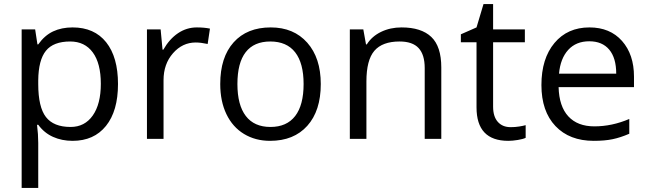

<svg xmlns="http://www.w3.org/2000/svg" viewBox="-20 -679 3173 939"><path d="M335 9.8Q282.7 9.8 239.5 -9.5Q196.3 -28.8 167 -68.8H161.1Q167 -22 167 20V240.2H85.9V-535.2H151.9L163.1 -461.9H167Q198.2 -505.9 239.7 -525.4Q281.2 -544.9 335 -544.9Q441.4 -544.9 499.3 -472.2Q557.1 -399.4 557.1 -268.1Q557.1 -136.2 498.3 -63.2Q439.5 9.8 335 9.8ZM323.2 -476.1Q241.2 -476.1 204.6 -430.7Q168 -385.3 167 -286.1V-268.1Q167 -155.3 204.6 -106.7Q242.2 -58.1 325.2 -58.1Q394.5 -58.1 433.8 -114.3Q473.1 -170.4 473.1 -269Q473.1 -369.1 433.8 -422.6Q394.5 -476.1 323.2 -476.1Z M942.9 -544.9Q978.5 -544.9 1006.8 -539.1L995.6 -463.9Q962.4 -471.2 937 -471.2Q872.1 -471.2 825.9 -418.5Q779.8 -365.7 779.8 -287.1V0H698.7V-535.2H765.6L774.9 -436H778.8Q808.6 -488.3 850.6 -516.6Q892.6 -544.9 942.9 -544.9Z M1548.8 -268.1Q1548.8 -137.2 1482.9 -63.7Q1417 9.8 1300.8 9.8Q1229 9.8 1173.3 -23.9Q1117.7 -57.6 1087.4 -120.6Q1057.1 -183.6 1057.1 -268.1Q1057.1 -398.9 1122.6 -471.9Q1188 -544.9 1304.2 -544.9Q1416.5 -544.9 1482.7 -470.2Q1548.8 -395.5 1548.8 -268.1ZM1141.1 -268.1Q1141.1 -165.5 1182.1 -111.8Q1223.1 -58.1 1302.7 -58.1Q1382.3 -58.1 1423.6 -111.6Q1464.8 -165 1464.8 -268.1Q1464.8 -370.1 1423.6 -423.1Q1382.3 -476.1 1301.8 -476.1Q1222.2 -476.1 1181.6 -423.8Q1141.1 -371.6 1141.1 -268.1Z M2057.1 0V-346.2Q2057.1 -411.6 2027.3 -443.8Q1997.6 -476.1 1934.1 -476.1Q1850.1 -476.1 1811 -430.7Q1772 -385.3 1772 -280.8V0H1690.9V-535.2H1756.8L1770 -461.9H1773.9Q1798.8 -501.5 1843.8 -523.2Q1888.7 -544.9 1943.8 -544.9Q2040.5 -544.9 2089.4 -498.3Q2138.2 -451.7 2138.2 -349.1V0Z M2477.5 -57.1Q2499 -57.1 2519 -60.3Q2539.1 -63.5 2550.8 -66.9V-4.9Q2537.6 1.5 2512 5.6Q2486.3 9.8 2465.8 9.8Q2310.5 9.8 2310.5 -153.8V-472.2H2233.9V-511.2L2310.5 -544.9L2344.7 -659.2H2391.6V-535.2H2546.9V-472.2H2391.6V-157.2Q2391.6 -108.9 2414.6 -83Q2437.5 -57.1 2477.5 -57.1Z M2883.8 9.8Q2765.1 9.8 2696.5 -62.5Q2627.9 -134.8 2627.9 -263.2Q2627.9 -392.6 2691.7 -468.8Q2755.4 -544.9 2862.8 -544.9Q2963.4 -544.9 3022 -478.8Q3080.6 -412.6 3080.6 -304.2V-252.9H2711.9Q2714.4 -158.7 2759.5 -109.9Q2804.7 -61 2886.7 -61Q2973.1 -61 3057.6 -97.2V-24.9Q3014.6 -6.3 2976.3 1.7Q2938 9.8 2883.8 9.8ZM2861.8 -477.1Q2797.4 -477.1 2759 -435.1Q2720.7 -393.1 2713.9 -318.8H2993.7Q2993.7 -395.5 2959.5 -436.3Q2925.3 -477.1 2861.8 -477.1Z"/></svg>

Font: f0_25643 
Style: Regular
Weight: 400
Foundry: Ascender Corporation
Version: Version 1.10